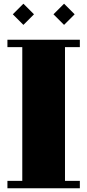

<svg xmlns="http://www.w3.org/2000/svg" viewBox="-20 -1014 470 1034"><path d="M410 -800H20V-760H100V-40H20V0H410V-40H330V-760H410ZM106 -880 163 -937 106 -994 49 -937ZM325 -880 382 -937 325 -994 268 -937Z"/></svg>

Font: Kumar One
Style: Regular
Weight: 400
Designer: Parimal Parmar
Foundry: Indian Type Foundry
Version: Version 1.001;PS 1.001;hotconv 1.0.88;makeotf.lib2.5.647800